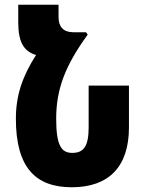

<svg xmlns="http://www.w3.org/2000/svg" viewBox="-20 -780 608 810"><path d="M283 10C439 10 524 -77 524 -242V-419H354V-243C354 -163 333 -135 285 -135C240 -135 217 -164 217 -279C217 -404 255 -503 350 -634L343 -644H289C247 -644 227 -668 227 -707V-760H57V-686C57 -606 78 -564 132 -548C74 -457 47 -377 47 -279C47 -72 131 10 283 10Z"/></svg>

Font: Noto Sans Armenian ExtraCondensed Black
Style: Regular
Weight: 900
Width: 2
Designer: Monotype Design Team
Foundry: Monotype Imaging Inc.
Version: Version 2.008